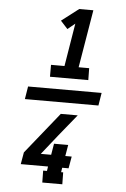

<svg xmlns="http://www.w3.org/2000/svg" viewBox="-65 -894 730 1108"><g transform="rotate(5 300.0 -340.0)"><path d="M81 -303 93 -377H519L507 -303ZM214 -444V-513H292L333 -762L290 -727L249 -772L348 -848H430L374 -513H435L436 -444ZM223 168 222 99H244L248 73H90L102 4L295 -236H393L293 -113L200 4H260L271 -61H353L342 4H379L367 73H330L326 99H338L339 168Z"/></g></svg>

Font: Iosevka Etoile
Style: Bold Italic
Weight: 700
Italic angle: -9°
Designer: Belleve Invis
Foundry: Belleve Invis
Version: Version 28.1.0; ttfautohint (v1.8.4)